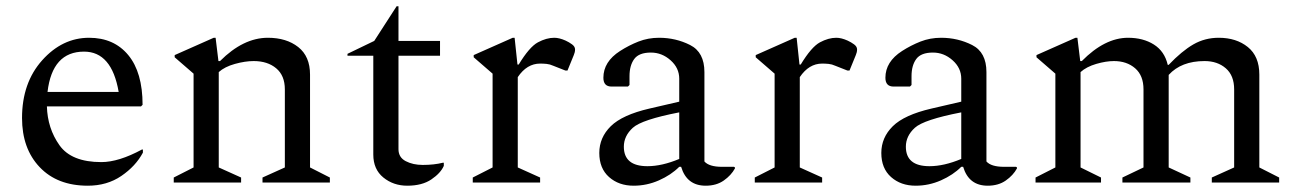

<svg xmlns="http://www.w3.org/2000/svg" viewBox="-20 -580 4122 610"><path d="M259 10Q162 10 106 -49Q50 -108 50 -205Q50 -317 114 -388.5Q178 -460 263 -460Q342 -460 387.5 -405Q433 -350 433 -247L428 -242H129Q131 -172 169 -118.5Q207 -65 302 -65Q357 -65 431 -105H434V-95Q411 -52 365.5 -21Q320 10 259 10ZM247 -416Q146 -416 131 -288H357Q335 -416 247 -416Z M532 0V-16L595 -48V-346L535 -398V-405L659 -460H665L674 -386H679Q753 -460 831 -460Q890 -460 927.5 -430.5Q965 -401 965 -343V-48L1028 -16V0H814V-16L885 -48V-296Q885 -340 857.5 -363Q830 -386 786 -386Q759 -386 726.5 -377Q694 -368 675 -351V-48L746 -16V0Z M1274 10Q1230 10 1198 -16Q1166 -42 1166 -89V-403H1084V-409L1169 -450L1240 -560H1246V-450H1378V-403H1246V-106Q1246 -80 1269 -68Q1292 -56 1323 -56Q1359 -56 1387 -63H1390V-53Q1380 -30 1350.5 -10Q1321 10 1274 10Z M1482 0V-16L1545 -48V-346L1485 -398V-405L1609 -460H1615L1624 -375H1628Q1662 -431 1689 -445.5Q1716 -460 1741 -460Q1757 -460 1777 -451Q1788 -446 1797.5 -439Q1807 -432 1807 -423Q1807 -414 1803 -405L1783 -356H1776L1738 -371Q1727 -376 1716.5 -377Q1706 -378 1696 -378Q1654 -378 1625 -335V-48L1696 -16V0Z M1993 10Q1946 10 1915 -17.5Q1884 -45 1884 -94Q1884 -143 1920.5 -179Q1957 -215 2043 -235L2138 -257V-330Q2138 -364 2110.5 -388.5Q2083 -413 2048 -413Q2010 -413 1995 -392.5Q1980 -372 1980 -338V-310L1975 -305H1923Q1897 -305 1897 -333Q1897 -384 1950 -418Q1978 -436 2008.5 -448Q2039 -460 2074 -460Q2127 -460 2172.5 -437Q2218 -414 2218 -351V-67Q2233 -50 2274 -50H2312L2315 -48V-45Q2303 -23 2279.5 -6.5Q2256 10 2222 10Q2162 10 2144 -50H2138Q2112 -24 2073.5 -7Q2035 10 1993 10ZM1962 -114Q1962 -52 2037 -52Q2083 -52 2138 -75V-223Q2019 -200 1990.5 -174Q1962 -148 1962 -114Z M2378 0V-16L2441 -48V-346L2381 -398V-405L2505 -460H2511L2520 -375H2524Q2558 -431 2585 -445.5Q2612 -460 2637 -460Q2653 -460 2673 -451Q2684 -446 2693.5 -439Q2703 -432 2703 -423Q2703 -414 2699 -405L2679 -356H2672L2634 -371Q2623 -376 2612.5 -377Q2602 -378 2592 -378Q2550 -378 2521 -335V-48L2592 -16V0Z M2889 10Q2842 10 2811 -17.5Q2780 -45 2780 -94Q2780 -143 2816.5 -179Q2853 -215 2939 -235L3034 -257V-330Q3034 -364 3006.5 -388.5Q2979 -413 2944 -413Q2906 -413 2891 -392.5Q2876 -372 2876 -338V-310L2871 -305H2819Q2793 -305 2793 -333Q2793 -384 2846 -418Q2874 -436 2904.5 -448Q2935 -460 2970 -460Q3023 -460 3068.5 -437Q3114 -414 3114 -351V-67Q3129 -50 3170 -50H3208L3211 -48V-45Q3199 -23 3175.5 -6.5Q3152 10 3118 10Q3058 10 3040 -50H3034Q3008 -24 2969.5 -7Q2931 10 2889 10ZM2858 -114Q2858 -52 2933 -52Q2979 -52 3034 -75V-223Q2915 -200 2886.5 -174Q2858 -148 2858 -114Z M3270 0V-16L3333 -48V-346L3273 -398V-405L3397 -460H3403L3412 -386H3417Q3490 -460 3564 -460Q3612 -460 3646 -438.5Q3680 -417 3690 -374H3693Q3735 -418 3771.5 -439Q3808 -460 3852 -460Q3908 -460 3944.5 -430.5Q3981 -401 3981 -343V-48L4044 -16V0H3830V-16L3901 -48V-296Q3901 -340 3874.5 -363Q3848 -386 3807 -386Q3733 -386 3693 -342V-48L3762 -16V0H3546V-16L3613 -48V-296Q3613 -340 3586.5 -363Q3560 -386 3519 -386Q3494 -386 3463 -377Q3432 -368 3413 -351V-48L3478 -16V0Z"/></svg>

Font: Spectral
Style: Regular
Weight: 400
Designer: Jean-Baptiste Levee
Foundry: Production Type
Version: Version 1.002